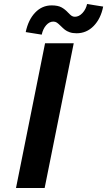

<svg xmlns="http://www.w3.org/2000/svg" viewBox="-20 -935 533 955"><path d="M204.1 -719.7H346.7L202.1 0H59.6ZM236.8 -908.2Q268.1 -908.2 285.9 -898.4Q303.7 -888.7 319.8 -871.1Q329.6 -860.8 336.4 -856.2Q343.3 -851.6 352.5 -851.6Q373 -851.6 390.4 -870.4Q407.7 -889.2 413.1 -915L493.2 -902.3Q481.4 -842.3 446 -805.9Q410.6 -769.5 360.8 -769.5Q340.8 -769.5 326.4 -774.7Q312 -779.8 302.7 -787.1Q293.5 -794.4 282.2 -805.7Q270.5 -817.4 262.9 -822.5Q255.4 -827.6 245.1 -827.6Q225.6 -827.6 209.7 -809.6Q193.8 -791.5 187.5 -762.7L107.9 -775.4Q120.6 -836.4 154.8 -872.3Q189 -908.2 236.8 -908.2Z"/></svg>

Font: Reddit Sans Chocolate
Style: Bold Italic
Weight: 700
Italic angle: -11.25°
Designer: Stephen Hutchings
Version: Version 1.013